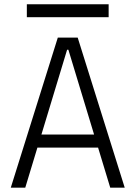

<svg xmlns="http://www.w3.org/2000/svg" viewBox="-20 -867 626 887"><path d="M29.8 0H96.7L152.8 -185.1H433.1L489.3 0H556.2L338.9 -693.4H247.1ZM171.4 -245.6 290 -637.2H295.9L414.6 -245.6ZM104 -787.6H481.9V-847.2H104Z"/></svg>

Font: Cascadia Mono Light
Style: Regular
Weight: 300
Monospace: yes
Designer: Aaron Bell
Foundry: Saja Typeworks
Version: Version 2404.023